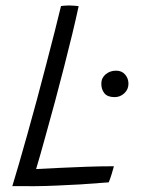

<svg xmlns="http://www.w3.org/2000/svg" viewBox="-20 -668 520 686"><path d="M24 -3Q32.5 -30.5 46.5 -78.5Q60.5 -126.5 77.5 -187.2Q94.5 -248 112 -312.5Q129 -377 145.8 -440.5Q162.5 -504 176 -557.5Q189.5 -611 198 -646.5Q202.5 -647 211 -647.8Q219.5 -648.5 227.5 -648.5Q236.5 -648.5 247 -647.5Q257.5 -646.5 261 -646Q252 -603.5 238.5 -547.5Q225 -491.5 209 -429.2Q193 -367 176.5 -305.2Q160 -243.5 145 -190.5Q133 -147.5 123.8 -114.5Q114.5 -81.5 109 -64Q141 -65.5 188.8 -68Q236.5 -70.5 288.8 -72.2Q341 -74 387 -74Q384 -62.5 378.8 -45.5Q373.5 -28.5 368.5 -16.5Q314 -12 268.5 -9.2Q223 -6.5 183 -5Q142 -3 103.2 -2.8Q64.5 -2.5 24 -3ZM389.5 -321Q364 -321 353 -334.8Q342 -348.5 342 -369Q342 -389.5 357.5 -402.5Q373 -415.5 394.5 -415.5Q415.5 -415.5 427.2 -401.5Q439 -387.5 439 -369Q439 -348.5 424.2 -334.8Q409.5 -321 389.5 -321Z"/></svg>

Font: Grandstander ExtraLight
Style: Italic
Weight: 200
Italic angle: -15°
Designer: Tyler Finck
Foundry: Etcetera Type Co
Version: Version 1.200; ttfautohint (v1.8.3)